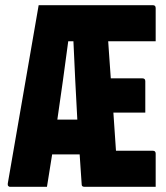

<svg xmlns="http://www.w3.org/2000/svg" viewBox="-20 -720 640 740"><path d="M161 0H18Q15 0 12 -3Q9 -6 10 -13Q40 -185 69.5 -356.5Q99 -528 129 -700H569Q580 -700 580 -689V-561H397Q398 -550 398.5 -539Q399 -528 400 -517L407 -418H529Q540 -418 540 -407V-286H417L427 -139H569Q580 -139 580 -128V0H306Q296 0 295 -7Q293 -36 291 -65.5Q289 -95 287 -125H181Q171 -63 161 0ZM243 -561Q233 -485 222.5 -409.5Q212 -334 201 -259H278Q274 -335 270 -410.5Q266 -486 263 -561Z"/></svg>

Font: Recursive Mn Lnr St XBd
Style: Regular
Weight: 800
Monospace: yes
Version: Version 1.079;hotconv 1.0.112;makeotfexe 2.5.65598; ttfautoh